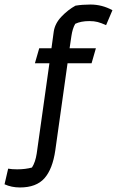

<svg xmlns="http://www.w3.org/2000/svg" viewBox="-40 -677 521 847"><path d="M-20 136 -4 67Q12 70 36 70Q72 70 101 62Q116 39 122 0L178 -398H114L133 -464H187L197 -537Q202 -573 231 -603.5Q260 -634 293 -652Q323 -657 359 -657Q410 -657 456 -632L428 -566Q406 -576 390.5 -580Q375 -584 354 -584Q317 -584 292 -572Q280 -552 275 -518L267 -464H383L364 -398H258L204 -14Q192 69 156 109.5Q120 150 48 150Q11 150 -20 136Z"/></svg>

Font: Athiti Medium
Style: Regular
Weight: 500
Designer: CadsonDemak Team
Foundry: CadsonDemak
Version: Version 1.032